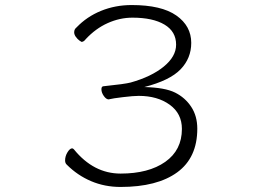

<svg xmlns="http://www.w3.org/2000/svg" viewBox="-20 -728 1040 761"><path d="M762 -218Q762 -103 682.5 -45Q603 13 458 13Q395 13 341 -10Q287 -33 245 -75Q238 -81 238 -92Q238 -109 247.5 -124.5Q257 -140 266 -140Q269 -140 273 -136Q351 -40 458 -40Q569 -40 635 -86.5Q701 -133 701 -217Q701 -278 652.5 -313Q604 -348 530 -348Q509 -348 467.5 -343Q426 -338 415 -335L411 -334Q401 -334 391.5 -347.5Q382 -361 382 -374Q382 -385 389 -386Q476 -395 498 -401Q580 -424 629 -464Q678 -504 678 -551Q678 -603 632 -630.5Q586 -658 505 -658Q455 -658 407 -636.5Q359 -615 320 -573Q312 -562 303 -562Q302 -562 294.5 -567.5Q287 -573 280.5 -582Q274 -591 274 -600Q274 -612 283 -619Q324 -662 380.5 -685Q437 -708 502 -708Q620 -708 679 -666.5Q738 -625 738 -558Q738 -497 695.5 -453Q653 -409 552 -383Q634 -381 674 -361Q714 -341 738 -304.5Q762 -268 762 -218Z"/></svg>

Font: JyunsaiKaai Light
Style: Regular
Weight: 300
Designer: Fontworks Inc.
Version: Version 0.030;April 7, 2024;FontCreator 14.0.0.2901 64-bit